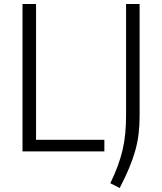

<svg xmlns="http://www.w3.org/2000/svg" viewBox="-20 -760 811 964"><path d="M534 160Q557 112 572 71Q587 30 596 -9.5Q605 -49 609 -91Q613 -133 613 -184V-740H681V-180Q681 -131 676 -88.5Q671 -46 659 -3.5Q647 39 628 84.5Q609 130 581 184ZM93 -740H161V-58H504V0H93Z"/></svg>

Font: Plata Sans Light
Style: Regular
Weight: 300
Designer: Pablo Impallari, Andres Torresi, & Cristiano Sobral
Foundry: Pablo Impallari, Andres Torresi, & Cristiano Sobral
Version: Version 1.00;December 28, 2019;FontCreator 12.0.0.2547 64-bi